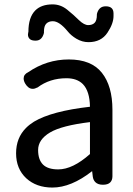

<svg xmlns="http://www.w3.org/2000/svg" viewBox="-20 -801 603 868"><path d="M98.6 4.9Q52.7 -38.1 52.7 -107.9Q52.7 -177.7 97.7 -222.7Q113.3 -238.3 133.8 -251Q213.9 -298.8 386.7 -318.4Q385.7 -388.7 354.5 -420.9Q328.1 -447.3 280.3 -447.3Q205.1 -447.3 149.4 -405.3Q149.4 -405.3 148.4 -405.3Q137.7 -399.4 127.9 -399.4Q108.4 -399.4 94.7 -421.9Q86.9 -434.6 86.9 -446.3Q86.9 -464.8 107.4 -474.6Q191.4 -532.2 291 -532.2Q392.6 -532.2 440.4 -472.2Q488.3 -412.1 488.3 -304.7V-3.9Q488.3 13.7 478 23.9Q467.8 34.2 445.3 34.2Q422.9 34.2 411.1 22.5Q401.4 12.7 399.4 -2.9L396.5 -27.3Q301.8 46.9 216.8 46.9Q144.5 46.9 98.6 4.9ZM152.3 -123Q152.3 -79.1 174.3 -57.1Q196.3 -35.2 243.2 -35.2Q308.6 -35.2 386.7 -104.5V-249Q258.8 -233.4 206.1 -202.1Q152.3 -169.9 152.3 -123ZM458 -772.5Q493.2 -772.5 493.2 -740.2Q493.2 -737.3 493.2 -734.4Q493.2 -731.4 493.2 -728.5Q493.2 -694.3 465.8 -653.3Q437.5 -610.4 379.9 -610.4Q351.6 -610.4 325.2 -626Q300.8 -640.6 285.2 -660.2Q248 -705.1 218.8 -705.1Q200.2 -705.1 189.5 -694.3Q178.7 -683.6 178.7 -658.2V-653.3Q178.7 -652.3 178.7 -652.3Q174.8 -635.7 165.5 -626.5Q156.2 -617.2 140.6 -617.2Q122.1 -617.2 114.3 -625Q106.4 -632.8 106.4 -644.5Q106.4 -649.4 107.4 -652.8Q108.4 -656.2 108.4 -657.2Q108.4 -722.7 139.6 -753.9Q167 -781.2 217.8 -781.2Q253.9 -781.2 283.7 -757.3Q313.5 -733.4 336.9 -710Q360.4 -687.5 378.9 -687.5Q397.5 -687.5 407.7 -697.8Q418 -708 418 -734.4Q418 -735.4 418 -736.3Q418 -737.3 418 -737.3Q421.9 -753.9 431.6 -763.2Q441.4 -772.5 458 -772.5Z"/></svg>

Font: TaiwanPearl
Style: Regular
Weight: 400
Version: Version 2.102